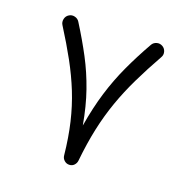

<svg xmlns="http://www.w3.org/2000/svg" viewBox="-120 -729 835 873"><g transform="rotate(20 297.5 -292.0)"><path d="M73.2 -600.6Q85.9 -608.9 101.1 -605.2Q116.2 -601.6 124 -588.9Q168.9 -517.6 203.9 -451.4Q238.8 -385.3 263.9 -313.2Q289.1 -241.2 304.7 -152.3Q319.8 -243.2 342.5 -317.6Q365.2 -392.1 397 -460.9Q428.7 -529.8 470.2 -603Q477.5 -615.7 492.2 -619.9Q506.8 -624 520.5 -616.2Q533.2 -608.9 537.4 -594.2Q541.5 -579.6 533.7 -566.4Q492.2 -492.7 460 -426Q427.7 -359.4 404.3 -293.2Q380.9 -227.1 365.2 -154.3Q349.6 -81.5 340.8 4.9Q339.4 17.1 330.6 26.6Q321.8 36.1 307.6 36.6Q293.9 37.1 283.4 27.8Q272.9 18.6 271.5 4.9Q262.7 -80.1 246.1 -150.1Q229.5 -220.2 203.9 -284.2Q178.2 -348.1 143.1 -412.4Q107.9 -476.6 61.5 -549.8Q53.7 -562.5 57.1 -577.6Q60.5 -592.8 73.2 -600.6Z"/></g></svg>

Font: Mikhak-DS1-FD Regular
Style: Regular
Weight: 400
Designer: Amin Abedi
Version: Version 3.2